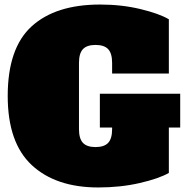

<svg xmlns="http://www.w3.org/2000/svg" viewBox="-20 -812 822 846"><path d="M774 -250H724V-50Q680 -25 595.5 -5.5Q511 14 413 14Q226 14 120 -84.5Q14 -183 14 -389Q14 -600 119.5 -696Q225 -792 421 -792Q516 -792 599 -772Q682 -752 724 -727V-488H474V-535Q474 -577 456.5 -595.5Q439 -614 401 -614Q363 -614 345.5 -595.5Q328 -577 328 -535V-243Q328 -201 345.5 -182.5Q363 -164 401 -164Q439 -164 456.5 -182.5Q474 -201 474 -243V-250H420V-399H774Z"/></svg>

Font: Alfa Slab One
Style: Regular
Weight: 400
Designer: JM Sole
Foundry: JM Sole
Version: Version 2.000